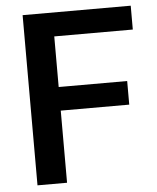

<svg xmlns="http://www.w3.org/2000/svg" viewBox="-52 -755 652 799"><g transform="rotate(-5 274.5 -355.5)"><path d="M481.9 -399.9H195.8V-611.3H523.9V-710.9H72.3V0H195.8V-301.3H481.9Z"/></g></svg>

Font: Roboto Medium
Style: Regular
Weight: 500
Designer: Google
Version: Version 2.137; 2017